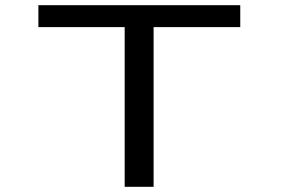

<svg xmlns="http://www.w3.org/2000/svg" viewBox="-20 -720 1090 740"><path d="M906 -700V-615.5H572V0H460.5V-615.5H128V-700Z"/></svg>

Font: League Mono Extended
Style: Regular
Weight: 400
Width: 9
Designer: Tyler Finck
Foundry: The League of Moveable Type / Tyler Finck
Version: Version 2.210